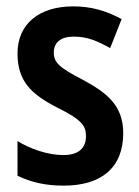

<svg xmlns="http://www.w3.org/2000/svg" viewBox="-20 -573 437 603"><path d="M367 -155C367 -243 314 -282 241 -322C165 -361 149 -377 149 -408C149 -440 171 -458 212 -458C256 -458 288 -443 326 -422L362 -513C312 -540 265 -553 210 -553C103 -553 35 -498 35 -405C35 -319 77 -278 158 -236C240 -196 250 -176 250 -145C250 -108 227 -86 179 -86C129 -86 74 -106 35 -130V-21C77 -1 121 10 180 10C297 10 367 -45 367 -155Z"/></svg>

Font: Noto Sans Tamil Condensed SemiBold
Style: Regular
Weight: 600
Width: 3
Designer: Jelle Bosma - Monotype Design Team
Foundry: Monotype Imaging Inc.
Version: Version 2.004